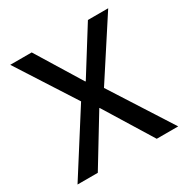

<svg xmlns="http://www.w3.org/2000/svg" viewBox="-159 -837 952 976"><g transform="rotate(-30 316.5 -349.0)"><path d="M21 0 248 -357 29 -698H155L317 -434H320L485 -698H604L383 -358L612 0H486L313 -281H311L140 0Z"/></g></svg>

Font: Anuphan Medium
Style: Regular
Weight: 500
Designer: Mike Abbink, Paul van der Laan, Pieter van Rosmalen, Mint Tantisuwanna
Foundry: Bold Monday; Cadson Demak
Version: Version 3.002;hotconv 1.0.109;makeotfexe 2.5.65596